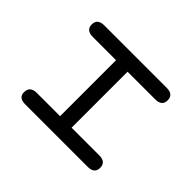

<svg xmlns="http://www.w3.org/2000/svg" viewBox="-100 -640 829 829"><g transform="rotate(-45 314.5 -225.0)"><path d="M143.6 -34.2Q143.6 6.8 108.4 6.8Q73.2 6.8 73.2 -34.2V-415Q73.2 -457 106.4 -457Q143.6 -457 143.6 -415V-273.4H485.4V-415Q485.4 -457 520.5 -457Q555.7 -457 555.7 -415V-34.2Q555.7 6.8 520.5 6.8Q485.4 6.8 485.4 -34.2V-203.1H143.6Z"/></g></svg>

Font: Jura
Style: DemiBold
Weight: 600
Version: Version 2.5